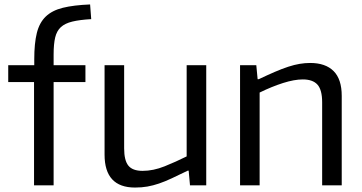

<svg xmlns="http://www.w3.org/2000/svg" viewBox="-20 -833 1628 863"><path d="M133 -464H17V-540H134V-567Q134 -638 145.5 -684.5Q157 -731 185.5 -758.5Q214 -786 262.5 -798Q311 -810 385 -813L390 -747Q338 -744 305 -736Q272 -728 253.5 -711Q235 -694 228 -664.5Q221 -635 221 -588V-540H364V-464H221V0H133Z M587 10Q450 10 450 -138V-540H538V-166Q538 -112 557 -88.5Q576 -65 621 -65Q669 -65 720 -85.5Q771 -106 819 -130V-540H907V0H834L828 -66H824Q783 -46 752 -31.5Q721 -17 694.5 -8Q668 1 642.5 5.5Q617 10 587 10Z M1059 -540H1132L1138 -477H1143Q1183 -496 1215.5 -510Q1248 -524 1275.5 -533Q1303 -542 1327 -546Q1351 -550 1374 -550Q1443 -550 1479.5 -513.5Q1516 -477 1516 -402V0H1428V-373Q1428 -429 1407 -452.5Q1386 -476 1341 -476Q1303 -476 1252.5 -460Q1202 -444 1147 -417V0H1059Z"/></svg>

Font: Encode Sans Normal
Style: Regular
Weight: 400
Designer: Pablo Impallari, Andres Torresi
Foundry: Pablo Impallari, Andres Torresi
Version: Version 1.000; ttfautohint (v1.00) -l 8 -r 50 -G 200 -x 14 -